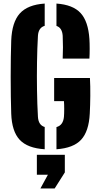

<svg xmlns="http://www.w3.org/2000/svg" viewBox="-20 -829 562 1078"><path d="M231 9Q134.5 3 90.5 -44.2Q46.5 -91.5 43 -191Q41.5 -233 40.8 -286.8Q40 -340.5 40 -397.5Q40 -454.5 40.8 -507.5Q41.5 -560.5 43 -601Q47 -704 91 -753.2Q135 -802.5 231 -809V-684Q196 -674 193 -628Q189 -558 187.8 -479.2Q186.5 -400.5 187.8 -321.8Q189 -243 193 -173Q196 -126 231 -116ZM332 -500Q335 -564 332 -628Q329 -673 297 -683.5V-809Q389.5 -802.5 432.5 -755.8Q475.5 -709 482 -610Q483.5 -587 483.5 -555.2Q483.5 -523.5 482 -500ZM297 9V-115.5Q334.5 -125.5 339 -173Q340.5 -190.5 340.5 -217.2Q340.5 -244 339 -261H284V-391H485Q487.5 -345.5 487 -291.2Q486.5 -237 484 -191Q479 -91.5 435.5 -44.5Q392 2.5 297 9ZM207 229 249 152H187V40H344V139L287 229Z"/></svg>

Font: Big Shoulders Stencil Text Black
Style: Regular
Weight: 900
Designer: Patric King
Foundry: XO Type Co
Version: Version 1.000